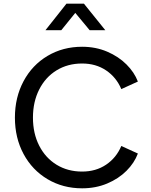

<svg xmlns="http://www.w3.org/2000/svg" viewBox="-20 -1011 819 1043"><path d="M61 -372Q61 -482 108 -570Q155 -658 238.5 -707.5Q322 -757 426 -757Q500 -757 562 -730.5Q624 -704 667 -661Q710 -618 729 -568L639 -527Q612 -591 556.5 -628.5Q501 -666 426 -666Q348 -666 287.5 -629Q227 -592 193 -525Q159 -458 159 -372Q159 -286 193 -219.5Q227 -153 287.5 -116Q348 -79 426 -79Q501 -79 556.5 -116.5Q612 -154 639 -218L729 -177Q710 -126 667 -83Q624 -40 562 -14Q500 12 426 12Q322 12 238.5 -37.5Q155 -87 108 -174.5Q61 -262 61 -372ZM341 -991H436L552 -847H467L389 -941L313 -847H227Z"/></svg>

Font: Evergrow Sans 
Style: Medium
Weight: 500
Foundry: 10Web
Version: Version 1.000